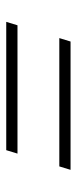

<svg xmlns="http://www.w3.org/2000/svg" viewBox="164 -564 246 615"><g transform="rotate(90 287.5 -257.0)"><path d="M113.5 -359.5H524.5L513.5 -323.5H102.5ZM61.5 -189.5H472.5L461.5 -153.5H50.5Z"/></g></svg>

Font: Newsreader 72pt Medium
Style: Italic
Weight: 500
Italic angle: -17°
Designer: Hugues Gentile
Foundry: Production Type
Version: Version 1.003; ttfautohint (v1.8.3)